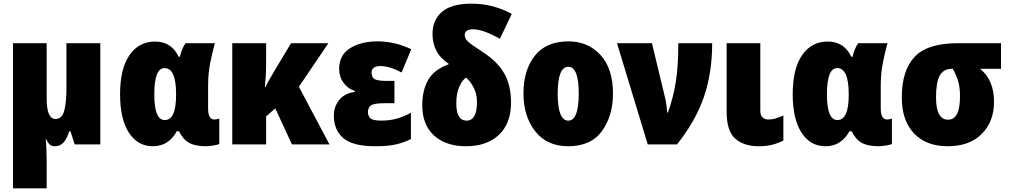

<svg xmlns="http://www.w3.org/2000/svg" viewBox="-20 -789 5514 1049"><path d="M528 -553H343V-307Q343 -233 331.5 -186Q320 -139 283 -139Q235 -139 235 -251V-553H51V240H235V84Q235 54 233.5 22.5Q232 -9 230 -31H231Q241 -10 251 0Q261 10 282 10Q334 10 358 -72H365L388 0H528Z M815 10Q860 10 893 -12Q926 -34 946 -72H958Q980 -27 1013.5 -8.5Q1047 10 1107 10Q1120 10 1146 6Q1172 2 1178 -3V-141Q1163 -136 1152 -136Q1117 -136 1117 -195V-324Q1117 -389 1129.5 -450.5Q1142 -512 1154 -553H994Q984 -540 976 -520.5Q968 -501 963 -479H956Q917 -562 827 -562Q739 -562 687.5 -488Q636 -414 636 -274Q636 -139 684 -64.5Q732 10 815 10ZM880 -133Q823 -133 823 -273Q823 -417 879 -417Q942 -417 942 -275V-270Q942 -133 880 -133Z M1774 -553H1570L1476 -396Q1463 -374 1450.5 -352Q1438 -330 1431 -313H1427Q1430 -340 1432 -373.5Q1434 -407 1434 -447V-553H1249V0H1434V-153L1484 -197L1575 0H1780L1613 -315Z M2135 -347H2091Q2045 -347 2027.5 -356.5Q2010 -366 2010 -392Q2010 -428 2059 -428Q2109 -428 2174 -393L2227 -520Q2137 -563 2043 -563Q1952 -563 1892.5 -525.5Q1833 -488 1833 -413Q1833 -369 1857 -336.5Q1881 -304 1919 -292V-287Q1862 -279 1833 -242.5Q1804 -206 1804 -157Q1804 -79 1855.5 -34.5Q1907 10 2031 10Q2098 10 2141 0.5Q2184 -9 2225 -29V-173Q2192 -154 2151.5 -142Q2111 -130 2064 -130Q2015 -130 2002.5 -144Q1990 -158 1990 -176Q1990 -199 2005.5 -212Q2021 -225 2079 -225H2135Z M2557 -769Q2447 -769 2395 -724.5Q2343 -680 2343 -603Q2343 -554 2363.5 -513Q2384 -472 2433 -439Q2350 -408 2318.5 -351Q2287 -294 2287 -214Q2287 -107 2351.5 -48.5Q2416 10 2526 10Q2640 10 2706 -52.5Q2772 -115 2772 -228Q2772 -322 2735.5 -387Q2699 -452 2617 -505Q2552 -547 2535.5 -563Q2519 -579 2519 -597Q2519 -629 2565 -629Q2619 -629 2711 -577L2776 -713Q2673 -769 2557 -769ZM2527 -365Q2552 -342 2569 -308.5Q2586 -275 2586 -231Q2586 -130 2529 -130Q2473 -130 2473 -225Q2473 -281 2490.5 -318Q2508 -355 2527 -365Z M3329 -278Q3329 -415 3260.5 -489Q3192 -563 3086 -563Q2964 -563 2902 -484.5Q2840 -406 2840 -278Q2840 -154 2904 -72Q2968 10 3084 10Q3209 10 3269 -73Q3329 -156 3329 -278ZM3027 -277Q3027 -424 3085 -424Q3142 -424 3142 -278Q3142 -130 3085 -130Q3027 -130 3027 -277Z M3351 -553 3519 0H3679Q3782 -130 3826.5 -261.5Q3871 -393 3871 -553H3686Q3686 -427 3672 -340Q3658 -253 3629 -174H3625Q3624 -191 3622 -208.5Q3620 -226 3617 -241L3542 -553Z M4134 -553H3950V-179Q3950 -72 3997.5 -31Q4045 10 4125 10Q4167 10 4200 1.5Q4233 -7 4260 -21V-158Q4234 -147 4216.5 -141.5Q4199 -136 4177 -136Q4160 -136 4147 -147Q4134 -158 4134 -185Z M4490 10Q4535 10 4568 -12Q4601 -34 4621 -72H4633Q4655 -27 4688.5 -8.5Q4722 10 4782 10Q4795 10 4821 6Q4847 2 4853 -3V-141Q4838 -136 4827 -136Q4792 -136 4792 -195V-324Q4792 -389 4804.5 -450.5Q4817 -512 4829 -553H4669Q4659 -540 4651 -520.5Q4643 -501 4638 -479H4631Q4592 -562 4502 -562Q4414 -562 4362.5 -488Q4311 -414 4311 -274Q4311 -139 4359 -64.5Q4407 10 4490 10ZM4555 -133Q4498 -133 4498 -273Q4498 -417 4554 -417Q4617 -417 4617 -275V-270Q4617 -133 4555 -133Z M5411 -233Q5411 -351 5335 -413H5449V-553H5214Q5047 -553 4977 -478.5Q4907 -404 4907 -256Q4907 -131 4973.5 -60.5Q5040 10 5158 10Q5277 10 5344 -57.5Q5411 -125 5411 -233ZM5094 -257Q5094 -340 5114.5 -376.5Q5135 -413 5181 -413H5186Q5205 -378 5215 -345Q5225 -312 5225 -262Q5225 -135 5160 -135Q5094 -135 5094 -257Z"/></svg>

Font: Noto Sans Display SemiCondensed Black
Style: Regular
Weight: 900
Width: 4
Designer: Monotype Design Team
Foundry: Monotype Imaging Inc.
Version: Version 1.900